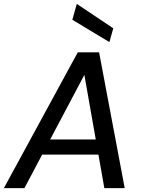

<svg xmlns="http://www.w3.org/2000/svg" viewBox="-37 -970 735 990"><path d="M-17 0 364 -700H474L606 0H501L398 -584L89 0ZM115 -173 156 -251H513L526 -173ZM527 -753 336 -868 359 -950 547 -824Z"/></svg>

Font: DM Sans 17pt Medium
Style: Italic
Weight: 500
Italic angle: -10°
Version: Version 4.004;gftools[0.9.30]